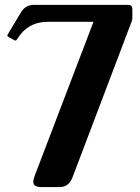

<svg xmlns="http://www.w3.org/2000/svg" viewBox="-20 -757 565 777"><path d="M147 0Q114.7 0 114.7 -21Q114.7 -30.8 121.1 -47.4L358.4 -668.9H174.3Q91.8 -668.9 48.8 -597.7Q45.9 -592.8 42.5 -592.8Q41 -592.8 39.1 -593.8L14.2 -607.4Q9.8 -609.9 9.8 -613.3Q9.8 -615.2 10.7 -616.7L64.5 -706.5Q83 -737.3 116.7 -737.3H498.5Q515.6 -737.3 515.6 -720.7V-684.1Q515.6 -677.7 512.7 -669.9L273.9 -40.5Q258.8 0 222.2 0Z"/></svg>

Font: Simply Serif
Style: Bold
Weight: 700
Designer: Wojciech Kalinowski "wmk69" (wmk69@o2.pl)
Foundry: Wojciech Kalinowski "wmk69" (wmk69@o2.pl)
Version: Version 1.0.0; 2022-02-18